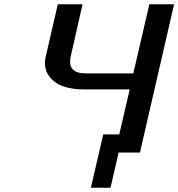

<svg xmlns="http://www.w3.org/2000/svg" viewBox="-20 -715 836 900"><path d="M194 -448 251 -695H367L312 -453Q293 -371 381 -371H605L680 -695H796L636 0H536L498 165H406L464 -85H539L588 -296H368Q317 -296 274.5 -311Q232 -326 207.5 -362Q183 -398 194 -448Z"/></svg>

Font: Coval
Style: Medium Italic
Weight: 500
Foundry: Context Ltd
Version: Version 001.000